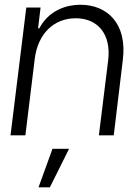

<svg xmlns="http://www.w3.org/2000/svg" viewBox="-20 -578 596 820"><path d="M24.9 0H88.4L128.4 -326.7C141.6 -433.6 209.5 -500 303.7 -500C395.5 -500 456.1 -434.1 441.9 -319.8L402.3 0H465.8L504.4 -320.8C524.9 -480 435.1 -557.6 324.7 -557.6C240.2 -557.6 179.7 -517.1 147.9 -457H142.6L153.3 -545.9H92.3ZM144.5 222.2H192.9L274.9 57.6H204.1Z"/></svg>

Font: Guggenheim Sans Display Light
Style: Italic
Weight: 300
Italic angle: -7°
Designer: Modified by Tom Baber under direction of Pentagram Design 2023
Foundry: rsms
Version: Version 1.001;Glyphs 3.1.2 (3151)